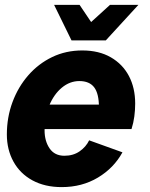

<svg xmlns="http://www.w3.org/2000/svg" viewBox="-20 -750 612 784"><path d="M232 14Q163 14 112.5 -13.5Q62 -41 35 -90Q8 -139 8 -201Q8 -271 31 -333Q54 -395 95.5 -442.5Q137 -490 193 -517Q249 -544 316 -544Q384 -544 432.5 -516Q481 -488 506.5 -439.5Q532 -391 532 -327Q532 -301 528.5 -274.5Q525 -248 517 -223H92L114 -323H430L380 -265Q382 -276 383 -288Q384 -300 384 -312Q384 -368 364.5 -393.5Q345 -419 304 -419Q265 -419 232.5 -392Q200 -365 181 -319Q162 -273 162 -218Q162 -174 182.5 -144Q203 -114 243 -114Q279 -114 305 -132Q331 -150 344 -177L480 -128Q445 -64 380 -25Q315 14 232 14ZM306 -585 318 -629 429 -730H545L412 -585ZM272 -585 201 -730H305L373 -629L378 -585Z"/></svg>

Font: Radio Canada Big
Style: Bold Italic
Weight: 700
Italic angle: -12°
Designer: Étienne Aubert Bonn
Foundry: Coppers and Brasses
Version: Version 1.001